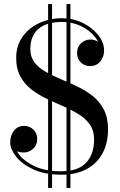

<svg xmlns="http://www.w3.org/2000/svg" viewBox="-20 -850 594 950"><path d="M285 14.5Q202 14.5 145.2 -11.8Q88.5 -38 59.5 -75.2Q30.5 -112.5 30.5 -145Q30.5 -179.5 48.8 -203.2Q67 -227 100 -227Q115.5 -227 130 -219.8Q144.5 -212.5 154.2 -197.8Q164 -183 164 -161Q164 -141 154.2 -126.2Q144.5 -111.5 129 -103.5Q113.5 -95.5 96.5 -95.5Q80.5 -95.5 65.5 -100.5Q50.5 -105.5 41 -116.5Q31.5 -127.5 31.5 -145H50.5Q50.5 -115.5 77 -82.2Q103.5 -49 155 -25.8Q206.5 -2.5 282.5 -2.5Q365.5 -2.5 405.5 -44.2Q445.5 -86 445.5 -160Q445.5 -204 424.5 -233.8Q403.5 -263.5 369.2 -284.8Q335 -306 294 -323.8Q253 -341.5 211.8 -361Q170.5 -380.5 136.2 -406.8Q102 -433 81 -471.2Q60 -509.5 60 -565Q60 -610 78.2 -646Q96.5 -682 128.2 -707.5Q160 -733 200.8 -746.5Q241.5 -760 287 -760Q341 -760 388.5 -737Q436 -714 465.5 -677.2Q495 -640.5 495 -600Q495 -569.5 476.5 -546.2Q458 -523 425 -523Q410 -523 395.2 -530.2Q380.5 -537.5 371 -552.2Q361.5 -567 361.5 -589Q361.5 -619 381.8 -636.8Q402 -654.5 427.5 -654.5Q444 -654.5 459.2 -646.5Q474.5 -638.5 484.2 -626.2Q494 -614 494 -600H475Q475 -636.5 448.8 -668.8Q422.5 -701 380 -721.2Q337.5 -741.5 288.5 -741.5Q233 -741.5 198 -725Q163 -708.5 146.5 -678.2Q130 -648 130 -607.5Q130 -568 150.8 -541Q171.5 -514 205.8 -494.8Q240 -475.5 281.2 -458.2Q322.5 -441 363.5 -421.5Q404.5 -402 438.8 -374.8Q473 -347.5 493.8 -307.8Q514.5 -268 514.5 -210Q514.5 -140.5 486.5 -90Q458.5 -39.5 407 -12.5Q355.5 14.5 285 14.5ZM218 80V-830H237.5V80ZM309 80V-830H328.5V80Z"/></svg>

Font: Bodoni Moda 11pt
Style: Regular
Weight: 400
Version: Version 2.004